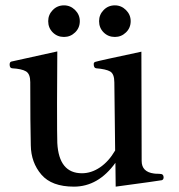

<svg xmlns="http://www.w3.org/2000/svg" viewBox="-20 -686 667 717"><path d="M591 -24Q591 -15 584 -13Q575 -11 412 11L411 -78Q347 11 256 11Q173 11 134.5 -34Q96 -79 95 -143Q93 -219 93 -379Q93 -410 77 -419.5Q61 -429 25 -431Q16 -432 16 -445Q16 -454 22 -456L194 -494L193 -302Q193 -173 194 -152Q200 -39 286 -39Q321 -39 353.5 -61Q386 -83 410 -124L407 -378Q407 -410 391.5 -419Q376 -428 339 -431Q330 -432 330 -447Q330 -453 336 -455Q348 -459 508 -493L509 -85Q509 -44 555 -38Q561 -37 573 -37Q584 -37 587.5 -33.5Q591 -30 591 -24ZM219 -666Q194 -666 177 -648.5Q160 -631 160 -607Q160 -582 177 -565Q194 -548 219 -548Q243 -548 260.5 -565Q278 -582 278 -607Q278 -631 260.5 -648.5Q243 -666 219 -666ZM409 -666Q384 -666 367 -648.5Q350 -631 350 -607Q350 -582 367 -565Q384 -548 409 -548Q433 -548 450.5 -565Q468 -582 468 -607Q468 -631 450.5 -648.5Q433 -666 409 -666Z"/></svg>

Font: Shippori Mincho SemiBold
Style: Regular
Weight: 600
Designer: FONTDASU
Foundry: FONTDASU / Google Inc. / but / Adobe
Version: Version 3.110; ttfautohint (v1.8.3)